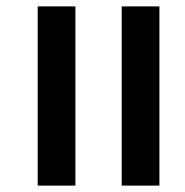

<svg xmlns="http://www.w3.org/2000/svg" viewBox="-20 -581 579 601"><path d="M98 0V-561H216V0ZM361 0V-561H479V0Z"/></svg>

Font: Noto Serif Gujarati
Style: Bold
Weight: 700
Version: Version 2.102